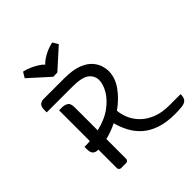

<svg xmlns="http://www.w3.org/2000/svg" viewBox="-239 -1128 1315 1315"><g transform="rotate(-45 418.5 -471.0)"><path d="M714 0Q631 0 571.5 -20.5Q512 -41 472.5 -76.5Q433 -112 409 -157.5Q385 -203 372 -253Q317 -226 260 -212V-20Q260 -12 254 -6Q248 0 240 0H190Q182 0 176 -6Q170 -12 170 -20V-200H161Q144 -200 130 -211.5Q116 -223 116 -260V-280Q130 -280 143.5 -280.5Q157 -281 170 -282V-580H199Q222 -580 241 -569Q260 -558 260 -520V-296Q348 -317 403 -358.5Q458 -400 484.5 -447Q511 -494 511 -532Q511 -575 476 -602.5Q441 -630 349 -630H100V-650Q100 -688 116 -699Q132 -710 149 -710H349Q433 -710 483.5 -690Q534 -670 559 -640.5Q584 -611 592.5 -581.5Q601 -552 601 -532Q601 -466 558 -405.5Q515 -345 448 -298Q451 -261 467.5 -221Q484 -181 517.5 -147Q551 -113 603 -91.5Q655 -70 730 -70H837Q837 -36 823.5 -21.5Q810 -7 782.5 -3.5Q755 0 714 0ZM159 -902 183 -942Q212 -936 240.5 -923Q269 -910 291.5 -895.5Q314 -881 324 -868Q342 -889 380.5 -910.5Q419 -932 465 -942L489 -902L344 -771H304Z"/></g></svg>

Font: Warnes
Style: Regular
Weight: 400
Designer: Eduardo Rodriguez Tunni
Foundry: Eduardo Rodriguez Tunni
Version: Version 1.002; ttfautohint (v1.8.4.7-5d5b);gftools[0.9.23]